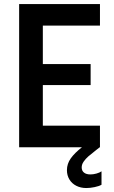

<svg xmlns="http://www.w3.org/2000/svg" viewBox="-20 -740 574 965"><path d="M76.2 -719.7H482.4V-611.3H195.3V-418H435.5V-312.5H195.3V-108.4H482.4V0H481.4L463.9 13.7Q438 33.7 424.1 45.9Q410.2 58.1 400.4 72.3Q390.6 86.4 390.6 101.6Q390.6 118.2 402.1 127.4Q413.6 136.7 434.6 136.7Q449.2 136.7 465.3 132.1Q481.4 127.4 490.2 121.1V188.5Q478 195.8 455.6 200.4Q433.1 205.1 414.1 205.1Q385.7 205.1 363.5 193.8Q341.3 182.6 328.9 162.1Q316.4 141.6 316.4 115.2Q316.4 83 335.9 55.7Q355.5 28.3 392.1 0H76.2Z"/></svg>

Font: Reddit Sans Strawberry SemiBold
Style: Regular
Weight: 600
Designer: Stephen Hutchings
Foundry: Reddit
Version: Version 1.013